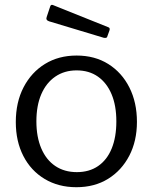

<svg xmlns="http://www.w3.org/2000/svg" viewBox="-20 -772 639 802"><path d="M299 10Q224 10 166.5 -24.5Q109 -59 77.5 -120.5Q46 -182 46 -262Q46 -345 78.5 -407.5Q111 -470 168 -505Q225 -540 300 -540Q376 -540 432.5 -504.5Q489 -469 520.5 -406.5Q552 -344 552 -263Q552 -183 520 -121.5Q488 -60 431.5 -25Q375 10 299 10ZM301 -53Q353 -53 390 -78.5Q427 -104 446.5 -151.5Q466 -199 466 -265Q466 -331 446 -378.5Q426 -426 389 -452Q352 -478 300 -478Q249 -478 211 -452Q173 -426 152.5 -378.5Q132 -331 132 -265Q132 -200 152.5 -152Q173 -104 211 -78.5Q249 -53 301 -53ZM190 -746Q193 -754 201 -751L433 -658Q441 -655 437 -644L429 -622Q428 -616 424.5 -614.5Q421 -613 414 -614L185 -683Q170 -688 175 -701Z"/></svg>

Font: Libre Franklin Thin
Style: Regular
Weight: 400
Version: Version 3.000